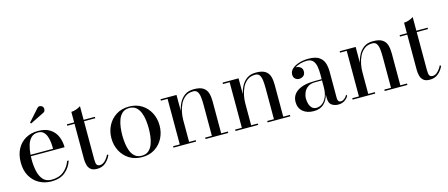

<svg xmlns="http://www.w3.org/2000/svg" viewBox="-46 -1219 4116 1763"><g transform="rotate(-15 2012.0 -338.0)"><path d="M368.5 -618.5 235 -552.5 227 -562 326 -673Q340.5 -689.5 357.8 -684.8Q375 -680 382 -667.5Q389 -655 385 -639.8Q381 -624.5 368.5 -618.5ZM480 -135Q460.5 -72.5 411 -31.2Q361.5 10 279 10Q215 10 163 -18.8Q111 -47.5 80.5 -101.2Q50 -155 50 -230Q50 -305 79.2 -358.8Q108.5 -412.5 159 -441.2Q209.5 -470 274 -470Q347.5 -470 391.5 -440.8Q435.5 -411.5 455.2 -364.2Q475 -317 475 -262.5H154.5Q153.5 -247 153.5 -230Q153.5 -173 164.5 -121.5Q175.5 -70 203.8 -37.5Q232 -5 285 -5Q356 -5 401 -42.2Q446 -79.5 465 -135ZM274 -456.5Q232.5 -456.5 207.5 -431.5Q182.5 -406.5 170.5 -365.2Q158.5 -324 155 -276H369Q369.5 -302.5 366.5 -333.5Q363.5 -364.5 354 -392.5Q344.5 -420.5 325.5 -438.5Q306.5 -456.5 274 -456.5Z M845.5 -90Q826 -46.5 793.5 -19.8Q761 7 714 7Q673 7 652.8 -11Q632.5 -29 625.8 -56.5Q619 -84 619 -111V-446.5H550V-460H619V-560Q641.5 -560 667.8 -569.5Q694 -579 709 -590V-460H816V-446.5H709V-82.5Q709 -45 718 -32.2Q727 -19.5 747.5 -19.5Q773 -19.5 796.5 -43Q820 -66.5 834 -96.5Z M911.5 -230Q911.5 -295 939.5 -349.5Q967.5 -404 1019 -437Q1070.5 -470 1141 -470Q1211.5 -470 1262.8 -437Q1314 -404 1341.8 -349.5Q1369.5 -295 1369.5 -230Q1369.5 -165 1341.8 -110.5Q1314 -56 1262.8 -23Q1211.5 10 1141 10Q1070.5 10 1019 -23Q967.5 -56 939.5 -110.5Q911.5 -165 911.5 -230ZM1015 -230Q1015 -195 1019.8 -155.5Q1024.5 -116 1037.5 -81.5Q1050.5 -47 1075.5 -25.2Q1100.5 -3.5 1141 -3.5Q1181.5 -3.5 1206.2 -25.2Q1231 -47 1244.2 -81.5Q1257.5 -116 1262 -155.5Q1266.5 -195 1266.5 -230Q1266.5 -265.5 1262 -304.8Q1257.5 -344 1244.2 -378.5Q1231 -413 1206.2 -434.8Q1181.5 -456.5 1141 -456.5Q1100.5 -456.5 1075.5 -434.8Q1050.5 -413 1037.5 -378.5Q1024.5 -344 1019.8 -304.8Q1015 -265.5 1015 -230Z M1440 -13.5H1503.5V-446.5H1440V-460H1592V-308Q1600 -348 1619.2 -385Q1638.5 -422 1672.2 -446Q1706 -470 1758.5 -470Q1817 -470 1846.8 -450.2Q1876.5 -430.5 1886.8 -396.5Q1897 -362.5 1897 -319V-13.5H1960.5V0H1745V-13.5H1808.5V-305.5Q1808.5 -347.5 1804.8 -380.8Q1801 -414 1788 -433.2Q1775 -452.5 1747.5 -452.5Q1702.5 -452.5 1672.2 -429.5Q1642 -406.5 1624.5 -370.8Q1607 -335 1599.5 -295.8Q1592 -256.5 1592 -224V-13.5H1655V0H1440Z M2030 -13.5H2093.5V-446.5H2030V-460H2182V-308Q2190 -348 2209.2 -385Q2228.5 -422 2262.2 -446Q2296 -470 2348.5 -470Q2407 -470 2436.8 -450.2Q2466.5 -430.5 2476.8 -396.5Q2487 -362.5 2487 -319V-13.5H2550.5V0H2335V-13.5H2398.5V-305.5Q2398.5 -347.5 2394.8 -380.8Q2391 -414 2378 -433.2Q2365 -452.5 2337.5 -452.5Q2292.5 -452.5 2262.2 -429.5Q2232 -406.5 2214.5 -370.8Q2197 -335 2189.5 -295.8Q2182 -256.5 2182 -224V-13.5H2245V0H2030Z M2851.5 -255H2917V-304.5Q2917 -340.5 2911.2 -374.8Q2905.5 -409 2886.5 -431.2Q2867.5 -453.5 2827.5 -453.5Q2797.5 -453.5 2766.5 -445.2Q2735.5 -437 2713.5 -420.5Q2717 -421 2720.5 -421Q2742 -421 2759.8 -407.2Q2777.5 -393.5 2777.5 -368Q2777.5 -338 2759.2 -324.5Q2741 -311 2720.5 -311Q2697.5 -311 2681.8 -325Q2666 -339 2666 -366Q2666 -397 2692 -420Q2718 -443 2759 -455.5Q2800 -468 2845.5 -468Q2914.5 -468 2948.8 -444Q2983 -420 2994.2 -382.5Q3005.5 -345 3005.5 -304.5V-54Q3005.5 -37 3011.5 -24.8Q3017.5 -12.5 3037.5 -12.5Q3052 -12.5 3069.5 -25.5Q3087 -38.5 3097 -59.5L3104 -47Q3090.5 -22.5 3065.2 -6.2Q3040 10 3005.5 10Q2970.5 10 2943.8 -8Q2917 -26 2917 -76.5V-109Q2903.5 -54.5 2867.8 -22.2Q2832 10 2773.5 10Q2708.5 10 2669.8 -23.2Q2631 -56.5 2631 -113.5Q2631 -180.5 2688 -217.8Q2745 -255 2851.5 -255ZM2803.5 -13Q2832 -13 2858 -31.2Q2884 -49.5 2900.5 -87Q2917 -124.5 2917 -182V-243.5H2851.5Q2807.5 -243.5 2781 -224Q2754.5 -204.5 2742.8 -175.8Q2731 -147 2731 -119.5Q2731 -94.5 2738.2 -70Q2745.5 -45.5 2761.5 -29.2Q2777.5 -13 2803.5 -13Z M3143 -13.5H3206.5V-446.5H3143V-460H3295V-308Q3303 -348 3322.2 -385Q3341.5 -422 3375.2 -446Q3409 -470 3461.5 -470Q3520 -470 3549.8 -450.2Q3579.5 -430.5 3589.8 -396.5Q3600 -362.5 3600 -319V-13.5H3663.5V0H3448V-13.5H3511.5V-305.5Q3511.5 -347.5 3507.8 -380.8Q3504 -414 3491 -433.2Q3478 -452.5 3450.5 -452.5Q3405.5 -452.5 3375.2 -429.5Q3345 -406.5 3327.5 -370.8Q3310 -335 3302.5 -295.8Q3295 -256.5 3295 -224V-13.5H3358V0H3143Z M4008.5 -90Q3989 -46.5 3956.5 -19.8Q3924 7 3877 7Q3836 7 3815.8 -11Q3795.5 -29 3788.8 -56.5Q3782 -84 3782 -111V-446.5H3713V-460H3782V-560Q3804.5 -560 3830.8 -569.5Q3857 -579 3872 -590V-460H3979V-446.5H3872V-82.5Q3872 -45 3881 -32.2Q3890 -19.5 3910.5 -19.5Q3936 -19.5 3959.5 -43Q3983 -66.5 3997 -96.5Z"/></g></svg>

Font: Bodoni Moda 16pt
Style: Regular
Weight: 400
Version: Version 2.3